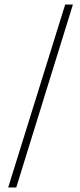

<svg xmlns="http://www.w3.org/2000/svg" viewBox="-20 -772 352 844"><path d="M16 52 266.5 -752H300.5L51.5 52Z"/></svg>

Font: Imbue 24pt
Style: Bold
Weight: 700
Designer: Tyler Finck
Foundry: Etcetera Type Company
Version: Version 1.102